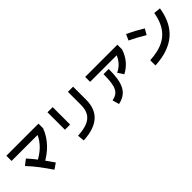

<svg xmlns="http://www.w3.org/2000/svg" viewBox="267 -2081 3467 3467"><g transform="rotate(-45 2000.0 -347.5)"><path d="M472 -139 406 -254Q466 -286 520 -322.5Q574 -359 620 -403.5Q666 -448 703 -501Q740 -554 767 -618L791 -596H93V-729H913V-610Q882 -528 836.5 -459Q791 -390 735 -332Q679 -274 613 -226.5Q547 -179 472 -139ZM528 63Q452 -50 371.5 -156.5Q291 -263 199 -360L307 -444Q395 -348 477.5 -237Q560 -126 638 -11Z M1305 -313H1173V-759H1305ZM1276 64 1264 -69Q1418 -77 1513 -117Q1608 -157 1651.5 -233.5Q1695 -310 1695 -426V-759H1827V-426Q1827 -194 1690 -72Q1553 50 1276 64Z M2639 -263 2567 -374Q2642 -408 2698.5 -468Q2755 -528 2793 -622L2817 -603H2106V-729H2928V-607Q2885 -482 2811.5 -397.5Q2738 -313 2639 -263ZM2192 49 2156 -79Q2221 -92 2264 -121Q2307 -150 2331 -202.5Q2355 -255 2365 -335.5Q2375 -416 2375 -530H2508Q2508 -395 2492.5 -295Q2477 -195 2440.5 -125Q2404 -55 2343 -12.5Q2282 30 2192 49Z M3150 22 3149 -111Q3260 -117 3353 -139.5Q3446 -162 3520.5 -203.5Q3595 -245 3651.5 -308.5Q3708 -372 3746 -459.5Q3784 -547 3804 -663L3936 -650Q3915 -514 3869 -407.5Q3823 -301 3754 -223Q3685 -145 3594 -93Q3503 -41 3392 -12.5Q3281 16 3150 22ZM3487 -587 3424 -478Q3349 -524 3274.5 -564Q3200 -604 3124 -641L3176 -755Q3255 -718 3333 -676Q3411 -634 3487 -587Z"/></g></svg>

Font: Murecho Thin SemiBold
Style: Regular
Weight: 600
Version: Version 1.010